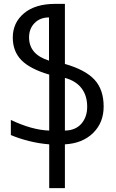

<svg xmlns="http://www.w3.org/2000/svg" viewBox="-20 -735 599 991"><path d="M515 -185Q515 -102 460.5 -48.5Q406 5 315 10V236H234V10Q182 6 130 -7Q78 -20 36 -38V-116Q145 -64 234 -61V-350Q135 -379 90.5 -424.5Q46 -470 46 -541Q46 -618 104 -666.5Q162 -715 265 -715H315V-405Q420 -375 467.5 -324Q515 -273 515 -185ZM233 -422V-645Q187 -645 158.5 -616Q130 -587 130 -542Q130 -454 233 -422ZM430 -184Q430 -242 400.5 -280Q371 -318 315 -333V-61Q370 -62 400 -96.5Q430 -131 430 -184Z"/></svg>

Font: Noto Sans Armenian Narrow
Style: Regular
Weight: 400
Width: 4
Designer: Monotype Design team
Foundry: Monotype Imaging Inc.
Version: Version 1.000